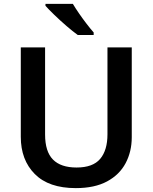

<svg xmlns="http://www.w3.org/2000/svg" viewBox="-20 -958 785 988"><path d="M658 -252Q658 -178 626.5 -118.5Q595 -59 531 -24.5Q467 10 370 10Q231 10 159 -62.5Q87 -135 87 -254V-714H212V-266Q212 -178 252.5 -137Q293 -96 374 -96Q458 -96 495.5 -140.5Q533 -185 533 -267V-714H658ZM355 -938Q368 -916 387 -888.5Q406 -861 426 -835Q446 -809 462 -791V-778H380Q355 -796 322.5 -824Q290 -852 260 -881Q230 -910 214 -928V-938Z"/></svg>

Font: Noto Sans New Tai Lue Semibold
Style: Regular
Weight: 400
Designer: Monotype Design Team
Foundry: Monotype Imaging Inc.
Version: Version 2.004; ttfautohint (v1.8.4.7-5d5b)